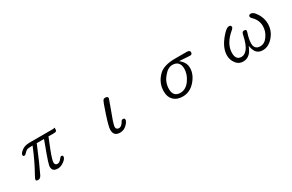

<svg xmlns="http://www.w3.org/2000/svg" viewBox="118 -1472 3763 2478"><g transform="rotate(-30 2000.0 -232.5)"><path d="M775.9 -468.8Q760.7 -462.4 740.2 -462.4H397.5Q324.7 -461.4 281.7 -427.2Q268.6 -417 261.7 -410.4Q254.9 -403.8 250.7 -398.2Q246.6 -392.6 243.7 -387.7Q238.8 -377.9 238.8 -369.1Q238.8 -359.4 243.2 -354.5Q249 -349.1 262.7 -349.1Q272.9 -349.1 292 -371.1Q316.4 -398.4 337.4 -404.3Q357.9 -409.7 399.4 -409.7H414.6L408.7 -395.5Q338.4 -222.2 250 -64.5Q226.1 -22 226.1 -10.7Q226.1 -0.5 231 4.4Q237.8 11.2 255.9 11.2Q276.9 11.2 292 -3.9Q307.1 -19 317.9 -47.9L381.3 -185.1L476.6 -409.7H585L517.6 -226.1Q480 -122.1 471.7 -81.1Q469.2 -68.8 469.2 -63.5Q469.2 -27.3 487.3 -8.8Q507.8 11.2 552 11.2Q596.2 11.2 644.5 -23.9Q689.9 -58.1 689.9 -87.9Q689.9 -97.7 685.5 -102.5Q679.7 -107.9 666 -107.9Q663.6 -107.9 659.2 -105.5Q648.9 -100.1 635.3 -81.1Q629.9 -73.7 623 -66.9Q600.6 -44.4 575.2 -44.4Q558.6 -44.4 549.3 -54.2Q538.6 -64.5 538.6 -85Q538.6 -102.5 548.3 -136.7Q572.3 -219.2 651.4 -409.7H735.4Q759.3 -409.7 769 -418.9Q775.9 -426.3 775.9 -439.5Z M1384.3 -85Q1384.3 -35.6 1407.7 -12.2Q1431.2 11.2 1478.5 11.2Q1535.6 11.2 1577.6 -29.8Q1620.6 -70.8 1620.6 -100.6Q1620.6 -112.3 1615.2 -117.7Q1609.4 -123.5 1595 -123.5Q1580.6 -123.5 1573.2 -116.2L1568.8 -109.4Q1535.6 -46.4 1494.1 -46.4Q1473.6 -46.4 1462.6 -57.4Q1451.7 -68.4 1451.7 -88.9Q1451.7 -105 1473.6 -173.3Q1501 -253.4 1534.2 -338.9Q1568.8 -430.2 1572.8 -445.8V-446.3Q1572.8 -460 1565.4 -467.3Q1555.7 -477.1 1531.2 -477.1Q1513.7 -477.1 1503.4 -464.4Q1495.1 -453.1 1479 -411.4Q1462.9 -369.6 1434.6 -282.2Q1384.3 -127.4 1384.3 -85Z M2409.2 -44.4Q2359.4 -44.4 2332.5 -71.3Q2303.2 -100.6 2303.2 -159.2Q2303.2 -256.8 2366.2 -331.5Q2427.7 -409.7 2495.1 -409.7Q2548.3 -409.7 2576.7 -381.3Q2606.9 -351.1 2606.9 -290Q2606.9 -206.5 2549.3 -126Q2490.7 -44.4 2409.2 -44.4ZM2676.3 -265.6Q2676.3 -335.4 2619.1 -388.2L2597.7 -407.7L2753.4 -397.9Q2772 -397.9 2780.8 -406.2Q2788.6 -414.6 2788.6 -431.6Q2788.6 -443.8 2781.7 -450.7Q2774.4 -458 2757.3 -460.9Q2748 -462.4 2736.3 -462.4H2565.4Q2400.9 -461.4 2326.7 -390.1Q2230 -296.4 2230 -166Q2230 -82.5 2278.8 -35.6Q2328.6 12.2 2411.1 12.2Q2520.5 12.2 2598.4 -76.9Q2676.3 -166 2676.3 -265.6Z M3313.5 11.2Q3373.5 11.2 3415 -30.3Q3441.9 -57.1 3461.4 -101.1L3473.6 -128.9L3480.5 -99.1Q3492.7 -47.9 3519.5 -20.5Q3551.8 11.2 3606.4 11.2Q3693.4 11.2 3761.7 -69.3Q3831.5 -148.4 3831.5 -256.8Q3831.5 -332 3787.1 -406.7Q3760.7 -449.7 3735.8 -466.3Q3720.2 -477.1 3705.1 -477.1Q3686.5 -477.1 3678.2 -469.2Q3671.4 -461.9 3671.4 -447.3Q3671.4 -439.5 3682.1 -426.3Q3687 -420.4 3695.8 -411.6Q3760.3 -347.2 3760.3 -259.8Q3760.3 -183.1 3714.4 -117.2Q3668.5 -49.3 3601.6 -49.3Q3561 -49.3 3539.1 -71.3Q3516.1 -94.2 3516.1 -139.6Q3516.1 -201.7 3545.9 -291L3550.3 -310.5Q3549.8 -321.3 3543 -326.2Q3534.7 -331.5 3517.6 -331.5Q3504.4 -331.5 3496.6 -323.7Q3486.8 -314 3482.9 -292Q3467.3 -216.3 3446.3 -165Q3412.6 -83 3361.8 -60.5Q3342.8 -52.2 3322.3 -52.2Q3275.4 -52.2 3254.9 -88.4Q3240.7 -113.3 3240.7 -156.2Q3240.7 -293 3386.2 -414.1Q3409.7 -433.6 3409.7 -448.2Q3409.7 -462.9 3402.6 -470Q3395.5 -477.1 3377.9 -477.1Q3349.1 -477.1 3302.7 -430.7Q3279.3 -407.2 3252.4 -372.6Q3168.5 -264.2 3168.5 -161.1Q3168.5 -93.3 3209.5 -41.5Q3216.3 -32.2 3223.1 -25.4Q3259.8 11.2 3313.5 11.2Z"/></g></svg>

Font: YuPearl-ExtraLight
Style: ExtraLight
Weight: 200
Designer: Max Yao
Foundry: Max-Everyday
Version: Version 1.011; ttfautohint (v1.8.3)